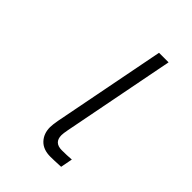

<svg xmlns="http://www.w3.org/2000/svg" viewBox="-258 -1045 1184 1184"><g transform="rotate(45 333.5 -453.5)"><path d="M354.2 -132.2Q354.2 -67.7 421.9 -67.7Q465.5 -67.7 505.9 -71L490.9 7.2Q429 10.4 400.4 10.4Q337.2 10.4 303.4 -25.4Q269.5 -61.2 269.5 -117.8Q269.5 -138 277.3 -181.6L420.6 -916.7H503.9L360.7 -181.6Q354.2 -147.8 354.2 -132.2Z"/></g></svg>

Font: TypoPRO Monoid
Style: Italic
Weight: 400
Width: 4
Italic angle: -11°
Monospace: yes
Version: Version 0.61